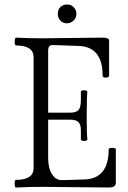

<svg xmlns="http://www.w3.org/2000/svg" viewBox="-20 -834 572 857"><path d="M279 -730Q260 -730 249 -742.5Q238 -755 238 -772Q238 -792 250 -803Q262 -814 279 -814Q298 -814 309.5 -801.5Q321 -789 321 -772Q321 -754 308 -742Q295 -730 279 -730ZM51 3Q46 3 45.5 -14Q45 -31 51 -31Q130 -31 130 -84V-578Q130 -631 52 -631Q45 -631 45.5 -648.5Q46 -666 52 -666Q109 -663 165 -663Q210 -663 301 -664.5Q392 -666 438 -666Q467 -666 467 -653V-497Q467 -488 452.5 -487.5Q438 -487 438 -497Q438 -626 330 -629L215 -633Q195 -633 195 -609V-331H292Q320 -331 330.5 -343Q341 -355 341 -387V-424Q341 -431 355.5 -431Q370 -431 370 -424Q367 -398 367 -318Q367 -238 370 -212Q370 -205 355.5 -205Q341 -205 341 -212V-253Q341 -277 330.5 -288.5Q320 -300 292 -300H195V-129Q195 -84 212 -56.5Q229 -29 258 -30L358 -33Q465 -37 465 -167Q465 -174 481 -174Q497 -174 497 -167V-18Q497 3 466 3Q416 3 317 1.5Q218 0 170 0Q111 0 51 3Z"/></svg>

Font: Junicode Cond Light
Style: Regular
Weight: 300
Width: 3
Designer: Peter S. Baker
Version: Version 2.201